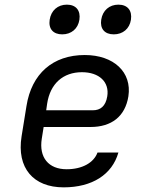

<svg xmlns="http://www.w3.org/2000/svg" viewBox="-20 -797 640 827"><path d="M470 -649C509 -649 538 -673 544 -712C550 -752 529 -777 490 -777C451 -777 422 -752 416 -712C410 -673 431 -649 470 -649ZM248 -649C287 -649 316 -673 322 -712C328 -752 307 -777 268 -777C229 -777 200 -752 194 -712C188 -673 209 -649 248 -649ZM254 10C377 10 463 -45 490 -140H400C384 -96 334 -68 267 -68C189 -68 147 -119 160 -200L168 -250H370C460 -250 519 -295 533 -382C549 -486 470 -560 345 -560C208 -560 116 -480 94 -340L73 -210C51 -73 124 10 254 10ZM179 -322 183 -350C196 -437 252 -486 333 -486C407 -486 452 -444 442 -382C435 -339 412 -322 380 -322Z"/></svg>

Font: JetBrains Mono
Style: Italic
Weight: 400
Italic angle: -9°
Monospace: yes
Designer: Philipp Nurullin, Konstantin Bulenkov
Foundry: JetBrains
Version: Version 2.305